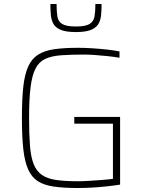

<svg xmlns="http://www.w3.org/2000/svg" viewBox="-20 -936 723 964"><path d="M372 8Q301 8 251.5 1Q202 -6 170.5 -26Q139 -46 121.5 -85Q104 -124 97 -187Q90 -250 90 -344Q90 -438 97 -501Q104 -564 122 -603Q140 -642 172 -662Q204 -682 253 -689Q302 -696 372 -696Q406 -696 444.5 -693.5Q483 -691 518.5 -687Q554 -683 580 -678V-646Q551 -651 518 -654.5Q485 -658 454.5 -660Q424 -662 402 -662Q335 -662 287 -658.5Q239 -655 207.5 -640.5Q176 -626 158.5 -592Q141 -558 133.5 -498.5Q126 -439 126 -344Q126 -261 130.5 -204Q135 -147 149 -112Q163 -77 190 -58Q217 -39 261 -32.5Q305 -26 371 -26Q395 -26 427.5 -28Q460 -30 492.5 -32.5Q525 -35 547 -38V-315H353V-349H583V-9Q551 -4 513.5 0Q476 4 439 6Q402 8 372 8ZM361 -775Q313 -775 286.5 -785.5Q260 -796 249 -815Q238 -834 235.5 -859.5Q233 -885 233 -916H264Q264 -879 268 -853.5Q272 -828 292.5 -815.5Q313 -803 361 -803Q409 -803 429.5 -815.5Q450 -828 454.5 -853.5Q459 -879 459 -916H490Q490 -885 487.5 -859.5Q485 -834 473.5 -815Q462 -796 435.5 -785.5Q409 -775 361 -775Z"/></svg>

Font: Saira Thin Thin
Style: Regular
Weight: 250
Version: Version 1.101